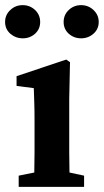

<svg xmlns="http://www.w3.org/2000/svg" viewBox="-35 -731 406 751"><path d="M293.9 0H38.1V-43.9L99.1 -56.2Q100.1 -94.2 100.1 -136.2V-259.8Q100.1 -300.8 99.1 -328.1Q98.1 -355.5 97.2 -386.2L29.8 -395V-433.1L224.1 -498L238.8 -487.8L235.8 -345.2V-135.7Q235.8 -93.3 236.8 -56.2L293.9 -43.9ZM5.4 -599.1Q-15.1 -617.2 -15.1 -645Q-15.1 -672.9 5.4 -691.9Q25.4 -710.9 53.7 -710.9Q82 -710.9 102.1 -691.9Q122.1 -672.9 122.1 -645Q122.1 -617.2 102.1 -599.1Q82 -581.1 54.2 -581.1Q26.4 -581.1 5.4 -599.1ZM233.9 -599.1Q213.9 -617.2 213.9 -645Q213.9 -672.9 233.9 -691.9Q253.9 -710.9 282.2 -710.9Q310.5 -710.9 330.6 -691.9Q351.1 -672.9 351.1 -645Q351.1 -617.2 330.6 -599.1Q310.1 -581.1 282.2 -581.1Q254.4 -581.1 233.9 -599.1Z"/></svg>

Font: SourceSerifPro-Bold
Style: Bold
Weight: 700
Designer: Frank Grießhammer
Foundry: Adobe Systems Incorporated
Version: Version 1.014;PS Version 1.0;hotconv 1.0.73;makeotf.lib2.5.5